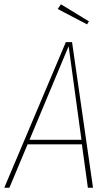

<svg xmlns="http://www.w3.org/2000/svg" viewBox="-29 -878 519 898"><path d="M382 0 354 -203H100L15 0H-9L279 -681H308L406 0ZM109 -224H352L292 -662ZM256 -858 387 -778 378 -764 241 -836Z"/></svg>

Font: Fira Sans Extra Condensed Thin
Style: Italic
Weight: 250
Width: 3
Italic angle: -8°
Designer: Carrois Corporate & Edenspiekermann AG
Foundry: Carrois Corporate GbR & Edenspiekermann AG
Version: Version 4.203